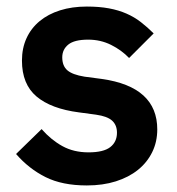

<svg xmlns="http://www.w3.org/2000/svg" viewBox="-20 -554 539 586"><path d="M245 12Q170 12 119 -13.5Q68 -39 29 -84L107 -160Q136 -127 170.5 -108Q205 -89 250 -89Q296 -89 316.5 -105Q337 -121 337 -149Q337 -172 322.5 -185.5Q308 -199 273 -204L221 -211Q136 -222 91.5 -259.5Q47 -297 47 -369Q47 -407 61 -437.5Q75 -468 101 -489.5Q127 -511 163.5 -522.5Q200 -534 245 -534Q283 -534 312.5 -528.5Q342 -523 366 -512.5Q390 -502 410 -486.5Q430 -471 449 -452L374 -377Q351 -401 319 -417Q287 -433 249 -433Q207 -433 188.5 -418Q170 -403 170 -379Q170 -353 185.5 -339.5Q201 -326 238 -320L291 -313Q460 -289 460 -159Q460 -121 444.5 -89.5Q429 -58 401 -35.5Q373 -13 333.5 -0.5Q294 12 245 12Z"/></svg>

Font: IBM Plex Arabic SemiBold
Style: Regular
Weight: 600
Designer: Mike Abbink, Paul van der Laan, Pieter van Rosmalen, Wael Morcos, Khajak Apelian
Foundry: Bold Monday
Version: Version 1.0